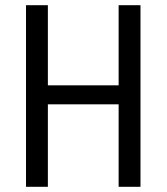

<svg xmlns="http://www.w3.org/2000/svg" viewBox="-20 -718 640 738"><path d="M436 0H520V-698H436V-390H164V-698H80V0H164V-317H436Z"/></svg>

Font: IBM Mono
Style: Regular
Weight: 400
Monospace: yes
Designer: Mike Abbink, Paul van der Laan, Pieter van Rosmalen
Foundry: Bold Monday
Version: Version 2.3